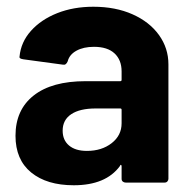

<svg xmlns="http://www.w3.org/2000/svg" viewBox="-20 -542 568 570"><path d="M26 -139Q26 -216 80 -258.5Q134 -301 234 -301H337Q341 -301 341 -305V-330Q341 -364 320 -383.5Q299 -403 259 -403Q228 -403 207 -391.5Q186 -380 181 -360Q176 -348 167 -350L49 -366Q36 -368 38 -374Q42 -417 72 -450.5Q102 -484 150 -503Q198 -522 257 -522Q323 -522 373.5 -499.5Q424 -477 452 -438Q480 -399 480 -351V-11Q480 -7 477 -3.5Q474 0 469 0H353Q348 0 344.5 -3Q341 -6 341 -11V-48Q341 -52 339 -52.5Q337 -53 336 -49Q294 8 199 8Q119 8 72.5 -30Q26 -68 26 -139ZM238 -94Q282 -94 311.5 -117Q341 -140 341 -176V-216Q341 -220 337 -220H264Q217 -220 191.5 -203Q166 -186 166 -154Q166 -126 185 -110Q204 -94 238 -94Z"/></svg>

Font: Barlow GEO Bold
Style: Regular
Weight: 700
Designer: Jeremy Tribby
Foundry: Tribby Type
Version: Version 1.408